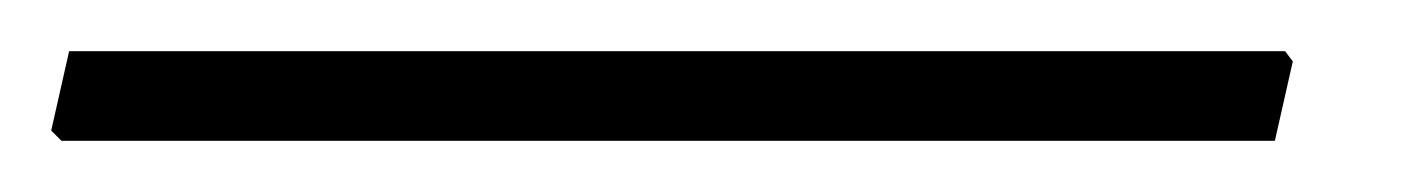

<svg xmlns="http://www.w3.org/2000/svg" viewBox="-77 67 550 75"><path d="M425 87 428 91 421 122H-53L-57 118L-50 87Z"/></svg>

Font: Alegreya Sans Light
Style: Italic
Weight: 300
Italic angle: -7°
Designer: Juan Pablo del Peral
Foundry: Huerta Tipografica
Version: Version 2.007